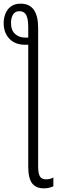

<svg xmlns="http://www.w3.org/2000/svg" viewBox="-30 -786 311 1047"><path d="M83 -766Q178 -766 178 -633V121Q178 159 187.5 175.5Q197 192 220 192Q243 192 261 182V230Q250 235 237 238Q224 241 208 241Q167 241 145.5 214Q124 187 124 123V-542H106Q52 -542 21 -575Q-10 -608 -10 -660Q-10 -686 -1 -710Q8 -734 28.5 -750Q49 -766 83 -766ZM76 -725Q52 -725 41 -706.5Q30 -688 30 -661Q30 -621 52 -601Q74 -581 107 -581H124V-637Q124 -683 113 -704Q102 -725 76 -725Z"/></svg>

Font: Noto Sans ExtraCondensed Light
Style: Regular
Weight: 300
Width: 2
Designer: Monotype Design Team
Foundry: Monotype Imaging Inc.
Version: Version 2.013; ttfautohint (v1.8.4.7-5d5b)